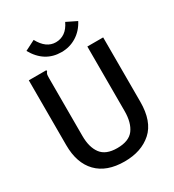

<svg xmlns="http://www.w3.org/2000/svg" viewBox="-193 -909 936 1031"><g transform="rotate(-30 275.0 -393.0)"><path d="M275 12Q164 12 105 -49Q46 -110 46 -221V-623H155V-615Q149 -609 147.5 -601.5Q146 -594 146 -578V-220Q146 -150 176 -110Q206 -70 276 -70Q349 -70 379 -110.5Q409 -151 409 -223V-623H507V-224Q507 -102 443 -45Q379 12 275 12ZM372 -797 435 -766Q410 -718 368 -692Q326 -666 275 -666Q170 -666 114 -766L177 -798Q215 -727 275 -727Q306 -727 330.5 -744Q355 -761 372 -797Z"/></g></svg>

Font: Inconsolata SemiExpanded SemiBold
Style: Regular
Weight: 600
Width: 6
Monospace: yes
Designer: Raph Levien, Cyreal, Brenton Simpson
Foundry: Raph Levien, Cyreal, Google
Version: Version 3.001; ttfautohint (v1.8.2.53-6de2)